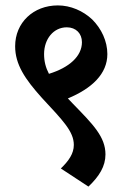

<svg xmlns="http://www.w3.org/2000/svg" viewBox="-20 -643 472 710"><path d="M307 47C347 9 370 -28 370 -72C370 -137 324 -183 250 -259C243 -266 237 -273 231 -279C320 -316 377 -370 377 -443C377 -491 355 -537 321 -571C287 -603 241 -623 194 -623C103 -623 36 -559 36 -472C36 -405 72 -351 135 -281C212 -198 253 -157 253 -107C253 -75 234 -48 205 -20ZM143 -443C143 -499 178 -542 227 -542C261 -542 283 -519 283 -487C283 -435 236 -393 161 -370C149 -393 143 -416 143 -443Z"/></svg>

Font: Noto Serif Devanagari Condensed
Style: Bold
Weight: 700
Width: 3
Designer: Universal Thirst, Indian Type Foundry and the Monotype Design Team
Foundry: Monotype Imaging Inc.
Version: Version 2.004